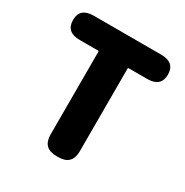

<svg xmlns="http://www.w3.org/2000/svg" viewBox="-171 -882 981 1020"><g transform="rotate(30 320.0 -372.5)"><path d="M314 0Q230 0 230 -84V-591Q230 -596 225 -596H113Q29 -596 29 -671Q29 -745 113 -745H527Q611 -745 611 -671Q611 -596 527 -596H414Q409 -596 409 -591V-84Q409 0 325 0Z"/></g></svg>

Font: Resource Han Rounded KR Heavy
Style: Regular
Weight: 900
Designer: Cyano Hao (round all glyphs); Ryoko NISHIZUKA 西塚涼子 (kana, bopomofo & ideographs); Paul D. Hunt (Latin, Greek & Cyrillic)
Foundry: Cyano Hao
Version: 0.990